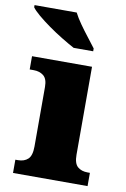

<svg xmlns="http://www.w3.org/2000/svg" viewBox="-111 -818 573 870"><g transform="rotate(10 176.0 -383.0)"><path d="M12 0V-61H24Q53 -61 70 -77Q87 -93 87 -135V-409Q87 -446 69 -460.5Q51 -475 24 -475H5V-536H281V-131Q281 -91 298.5 -76Q316 -61 344 -61H355V0ZM184 -606Q158 -620 126 -639.5Q94 -659 63 -681Q32 -703 8.5 -723Q-15 -743 -24 -756V-766H170Q181 -744 200 -717Q219 -690 239.5 -664Q260 -638 274 -619V-606Z"/></g></svg>

Font: Noto Serif Ethiopic Black
Style: Regular
Weight: 900
Designer: Monotype Design Team
Foundry: Monotype Imaging Inc.
Version: Version 2.102; ttfautohint (v1.8.4.7-5d5b)